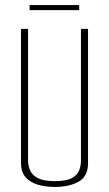

<svg xmlns="http://www.w3.org/2000/svg" viewBox="-20 -734 431 759"><path d="M196 5Q160 5 129.5 -4Q99 -13 81 -33.5Q63 -54 63 -89V-620H91V-99Q91 -78 99.5 -59.5Q108 -41 130.5 -29.5Q153 -18 196 -18Q241 -18 263 -29.5Q285 -41 292.5 -59.5Q300 -78 300 -99V-620H328V-89Q328 -37 291 -16Q254 5 196 5ZM97 -694V-714H293V-694Z"/></svg>

Font: Smooch Sans ExtraLight
Style: Regular
Weight: 200
Designer: Robert E. Leuschke
Foundry: Robert E. Leuschke
Version: Version 1.010; ttfautohint (v1.8.3)